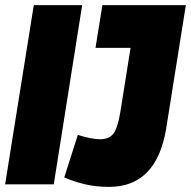

<svg xmlns="http://www.w3.org/2000/svg" viewBox="-32 -720 746 750"><path d="M-12 0 100 -700H289L178 0ZM219 -27 272 -193Q297 -185 320 -180.5Q343 -176 359 -176Q392 -176 409.5 -196Q427 -216 438 -282L478 -533H341L368 -700H694L617 -217Q579 10 394 10Q342 10 298.5 -0.5Q255 -11 219 -27Z"/></svg>

Font: Georama Semi Condensed Black
Style: Italic
Weight: 900
Width: 4
Italic angle: -9°
Designer: Jean-Baptiste Levee
Foundry: Production Type
Version: Version 1.000